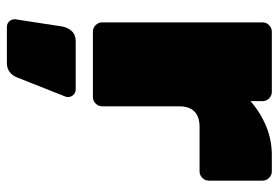

<svg xmlns="http://www.w3.org/2000/svg" viewBox="-146 -414 810 558"><g transform="rotate(90 259.0 -135.0)"><path d="M430 -520H478Q489 -520 497 -512Q505 -504 505 -493V-337Q505 -326 497 -318Q489 -310 478 -310H349Q289 -310 289 -250V-27Q289 -16 281 -8Q273 0 262 0H72Q61 0 53 -8Q45 -16 45 -27V-493Q45 -504 53 -512Q61 -520 72 -520H247Q258 -520 266 -512Q274 -504 274 -493V-458Q307 -487 347 -503.5Q387 -520 430 -520ZM100 50H240Q249 50 255.5 56.5Q262 63 262 72Q262 76 261 79L206 218Q194 250 163 250H58Q49 250 42.5 243.5Q36 237 36 228V226L57 89Q60 73 70.5 61.5Q81 50 100 50Z"/></g></svg>

Font: Rubik
Style: Regular
Weight: 900
Designer: Hubert & Fischer
Foundry: Hubert & Fischer
Version: Version 1.100